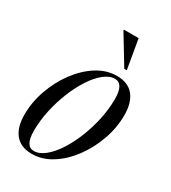

<svg xmlns="http://www.w3.org/2000/svg" viewBox="-182 -825 824 927"><g transform="rotate(30 230.0 -361.0)"><path d="M314.5 -522Q376.5 -522 408 -483.5Q439.5 -445 439.5 -375Q439.5 -306 415.5 -237.8Q391.5 -169.5 350.2 -113.5Q309 -57.5 256 -23.8Q203 10 145 10Q83 10 51.5 -28.5Q20 -67 20 -137Q20 -206 44 -274.2Q68 -342.5 109.2 -398.5Q150.5 -454.5 203.5 -488.2Q256.5 -522 314.5 -522ZM146.5 -7Q176.5 -7 207.2 -31.8Q238 -56.5 265.5 -98.8Q293 -141 314.5 -194.5Q336 -248 348.5 -306Q361 -364 361 -420Q361 -505 313 -505Q283 -505 252.2 -480.2Q221.5 -455.5 194 -413.2Q166.5 -371 145 -317.5Q123.5 -264 111 -206Q98.5 -148 98.5 -92Q98.5 -7 146.5 -7ZM341 -569H327L230.5 -728L231.5 -732H313Z"/></g></svg>

Font: Newsreader 72pt
Style: Italic
Weight: 400
Italic angle: -17°
Designer: Hugues Gentile
Foundry: Production Type
Version: Version 1.003; ttfautohint (v1.8.3)